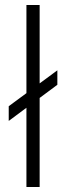

<svg xmlns="http://www.w3.org/2000/svg" viewBox="-20 -750 264 770"><path d="M15 -265 210 -410V-468L15 -324ZM86 -730V0H139V-730Z"/></svg>

Font: Secuela Light
Style: Regular
Weight: 300
Designer: Fernando Haro
Foundry: deFharo
Version: Version 1.708